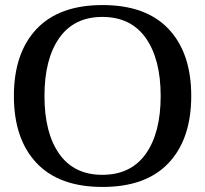

<svg xmlns="http://www.w3.org/2000/svg" viewBox="-20 -730 812 760"><path d="M35 -350Q35 -520 124.5 -615Q214 -710 386 -710Q558 -710 647.5 -615Q737 -520 737 -350Q737 -180 647.5 -85Q558 10 386 10Q214 10 124.5 -85Q35 -180 35 -350ZM616 -350Q616 -496 557 -579.5Q498 -663 385 -663Q273 -663 214.5 -579.5Q156 -496 156 -350Q156 -204 214.5 -121Q273 -38 385 -38Q498 -38 557 -121Q616 -204 616 -350Z"/></svg>

Font: Taviraj Medium
Style: Regular
Weight: 500
Designer: Katatrad Team
Foundry: CadsonDemak
Version: Version 1.030